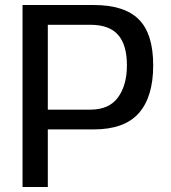

<svg xmlns="http://www.w3.org/2000/svg" viewBox="-20 -747 682 767"><path d="M70 -727H354Q477 -727 534.5 -669.5Q592 -612 592 -486Q592 -360 534.5 -295Q477 -230 354 -230H171V0H70ZM171 -648V-309H341Q416 -309 451.5 -358Q487 -407 487 -486Q487 -568 451.5 -608Q416 -648 341 -648Z"/></svg>

Font: BM YEONSUNG
Style: Regular
Weight: 400
Designer: Bongjin Kim; Myungsoo Han; Jaehyun Keum; Jihee Min; Dokyung Lee; Chorong Kim; Jooyeon Kang; Sang-a Kim;
Foundry: Sandoll Communications Inc.
Version: Version 1.000;PS 1;hotconv 16.6.51;makeotf.lib2.5.65220